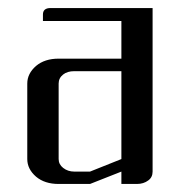

<svg xmlns="http://www.w3.org/2000/svg" viewBox="-20 -458 448 478"><path d="M47.9 -62V-250Q47.9 -274.9 69.8 -293.9Q91.3 -312 126 -312H282.2V-405.8H86.9V-421.9Q86.9 -438 106 -438H359.9V-30.8Q359.9 -16.6 349.1 -8.8Q337.4 0 320.8 0H282.2V-30.8L204.1 0H126Q91.3 0 69.8 -18.1Q47.9 -37.1 47.9 -62ZM126 -62Q126 -48.8 137.2 -40Q148.9 -30.8 165 -30.8H204.1L282.2 -62V-280.8H165Q147.5 -280.8 137.2 -272.5Q126 -263.7 126 -250Z"/></svg>

Font: Hhenum
Style: Regular
Weight: 400
Designer: T. Christopher White
Version: Version 1.0